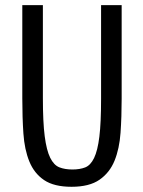

<svg xmlns="http://www.w3.org/2000/svg" viewBox="-20 -707 550 737"><path d="M65.6 -687.2V-329.6Q65.6 -256.8 69.8 -194.8Q74 -132.8 92.7 -87Q111.4 -41.2 149.5 -15.6Q187.6 10 254.6 10Q323 10 362 -17.1Q401 -44.2 419.7 -90.2Q438.4 -136.2 442.7 -197.5Q447 -258.8 447 -327.4V-687.2H368V-327.4Q368 -236.2 361.4 -182.4Q354.8 -128.6 341.1 -100.4Q327.4 -72.2 306.7 -64.3Q286 -56.4 258 -56.4Q229 -56.4 207.9 -64.7Q186.8 -73 172.7 -101.4Q158.6 -129.8 151.6 -184.3Q144.6 -238.8 144.6 -331V-687.2Z"/></svg>

Font: Secuela Light
Style: Regular
Weight: 300
Designer: Fernando Haro
Foundry: deFharo
Version: Version 1.708